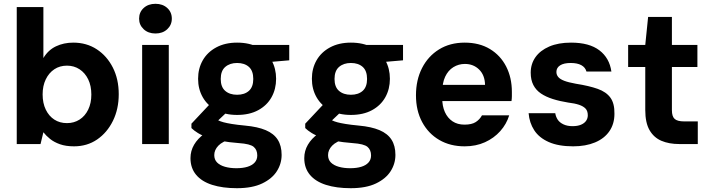

<svg xmlns="http://www.w3.org/2000/svg" viewBox="-20 -757 3738 1009"><path d="M369 12Q326 12 295 1Q264 -10 243 -27Q222 -44 208 -62L193 0H68V-720H208V-452Q233 -494 274 -513.5Q315 -533 365 -533Q435 -533 488.5 -498Q542 -463 573 -402Q604 -341 604 -262Q604 -184 573.5 -122Q543 -60 490.5 -24Q438 12 369 12ZM332 -110Q369 -110 398 -128.5Q427 -147 443.5 -181Q460 -215 460 -260Q460 -306 443.5 -340Q427 -374 398 -393Q369 -412 332 -412Q294 -412 265.5 -393Q237 -374 220.5 -340Q204 -306 204 -261Q204 -215 220.5 -181Q237 -147 265.5 -128.5Q294 -110 332 -110Z M727 0V-521H867V0ZM797 -581Q759 -581 735 -603.5Q711 -626 711 -659Q711 -693 735 -715Q759 -737 797 -737Q835 -737 859 -715Q883 -693 883 -659Q883 -626 859 -603.5Q835 -581 797 -581Z M1225 232Q1150 232 1095 214.5Q1040 197 1010.5 161.5Q981 126 981 74Q981 36 1000 3.5Q1019 -29 1054.5 -54.5Q1090 -80 1142 -98L1198 -28Q1149 -14 1127.5 8.5Q1106 31 1106 58Q1106 82 1121 97Q1136 112 1162.5 119.5Q1189 127 1222 127Q1256 127 1280.5 119.5Q1305 112 1318.5 97Q1332 82 1332 60Q1332 31 1313.5 15Q1295 -1 1235 -5Q1183 -9 1142.5 -16.5Q1102 -24 1071.5 -34.5Q1041 -45 1020 -58Q999 -71 986 -84V-107L1095 -223L1198 -192L1064 -65L1106 -137Q1116 -130 1127 -124.5Q1138 -119 1154.5 -114.5Q1171 -110 1198.5 -105.5Q1226 -101 1268 -97Q1334 -91 1376.5 -73Q1419 -55 1439.5 -23Q1460 9 1460 57Q1460 103 1435 142.5Q1410 182 1358 207Q1306 232 1225 232ZM1226 -153Q1162 -153 1116 -178Q1070 -203 1045.5 -246Q1021 -289 1021 -343Q1021 -397 1045.5 -440Q1070 -483 1116.5 -508Q1163 -533 1226 -533Q1291 -533 1337 -508Q1383 -483 1407 -440Q1431 -397 1431 -343Q1431 -289 1407 -246Q1383 -203 1337 -178Q1291 -153 1226 -153ZM1226 -259Q1265 -259 1288 -279.5Q1311 -300 1311 -342Q1311 -385 1288 -405.5Q1265 -426 1226 -426Q1188 -426 1164 -405.5Q1140 -385 1140 -342Q1140 -300 1163.5 -279.5Q1187 -259 1226 -259ZM1314 -424 1292 -521H1500V-440Z M1823 232Q1748 232 1693 214.5Q1638 197 1608.5 161.5Q1579 126 1579 74Q1579 36 1598 3.5Q1617 -29 1652.5 -54.5Q1688 -80 1740 -98L1796 -28Q1747 -14 1725.5 8.5Q1704 31 1704 58Q1704 82 1719 97Q1734 112 1760.5 119.5Q1787 127 1820 127Q1854 127 1878.5 119.5Q1903 112 1916.5 97Q1930 82 1930 60Q1930 31 1911.5 15Q1893 -1 1833 -5Q1781 -9 1740.5 -16.5Q1700 -24 1669.5 -34.5Q1639 -45 1618 -58Q1597 -71 1584 -84V-107L1693 -223L1796 -192L1662 -65L1704 -137Q1714 -130 1725 -124.5Q1736 -119 1752.5 -114.5Q1769 -110 1796.5 -105.5Q1824 -101 1866 -97Q1932 -91 1974.5 -73Q2017 -55 2037.5 -23Q2058 9 2058 57Q2058 103 2033 142.5Q2008 182 1956 207Q1904 232 1823 232ZM1824 -153Q1760 -153 1714 -178Q1668 -203 1643.5 -246Q1619 -289 1619 -343Q1619 -397 1643.5 -440Q1668 -483 1714.5 -508Q1761 -533 1824 -533Q1889 -533 1935 -508Q1981 -483 2005 -440Q2029 -397 2029 -343Q2029 -289 2005 -246Q1981 -203 1935 -178Q1889 -153 1824 -153ZM1824 -259Q1863 -259 1886 -279.5Q1909 -300 1909 -342Q1909 -385 1886 -405.5Q1863 -426 1824 -426Q1786 -426 1762 -405.5Q1738 -385 1738 -342Q1738 -300 1761.5 -279.5Q1785 -259 1824 -259ZM1912 -424 1890 -521H2098V-440Z M2422 12Q2346 12 2288.5 -21.5Q2231 -55 2198.5 -115.5Q2166 -176 2166 -256Q2166 -337 2198 -399.5Q2230 -462 2287.5 -497.5Q2345 -533 2422 -533Q2499 -533 2554.5 -499.5Q2610 -466 2640 -407.5Q2670 -349 2670 -274Q2670 -264 2670 -252Q2670 -240 2668 -226H2266V-311H2529Q2528 -362 2498 -391.5Q2468 -421 2423 -421Q2390 -421 2362.5 -404Q2335 -387 2319.5 -354Q2304 -321 2304 -270V-241Q2304 -199 2318 -168Q2332 -137 2358 -119.5Q2384 -102 2421 -102Q2459 -102 2480 -115.5Q2501 -129 2513 -151H2656Q2642 -105 2609 -68Q2576 -31 2528.5 -9.5Q2481 12 2422 12Z M2992 12Q2915 12 2864 -10.5Q2813 -33 2787.5 -72.5Q2762 -112 2758 -162H2898Q2901 -143 2911 -128Q2921 -113 2941 -103.5Q2961 -94 2989 -94Q3015 -94 3033 -101.5Q3051 -109 3060 -122Q3069 -135 3069 -151Q3069 -174 3057 -186.5Q3045 -199 3022.5 -206.5Q3000 -214 2966 -218Q2922 -225 2885.5 -236.5Q2849 -248 2823 -265.5Q2797 -283 2783 -310Q2769 -337 2769 -375Q2769 -421 2794 -456.5Q2819 -492 2866.5 -512.5Q2914 -533 2981 -533Q3077 -533 3130 -492.5Q3183 -452 3193 -381H3062Q3056 -403 3035 -414.5Q3014 -426 2979 -426Q2943 -426 2923.5 -413.5Q2904 -401 2904 -379Q2904 -364 2913.5 -352.5Q2923 -341 2945 -332.5Q2967 -324 3006 -317Q3076 -306 3121 -290Q3166 -274 3188 -243.5Q3210 -213 3209 -159Q3209 -106 3182.5 -67.5Q3156 -29 3107 -8.5Q3058 12 2992 12Z M3550 0Q3496 0 3456 -17Q3416 -34 3393.5 -73Q3371 -112 3371 -179V-405H3281V-521H3371L3386 -668H3511V-521H3645V-405H3511V-178Q3511 -145 3525.5 -132Q3540 -119 3575 -119H3647V0Z"/></svg>

Font: DM Sans 10pt ExtraBold
Style: Regular
Weight: 800
Version: Version 4.004;gftools[0.9.30]